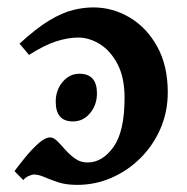

<svg xmlns="http://www.w3.org/2000/svg" viewBox="-20 -489 510 523"><path d="M190.4 14.6Q160.2 14.6 138.7 7.6Q117.2 0.5 101.1 -6.6Q85 -13.7 71.8 -13.7Q67.9 -13.7 58.6 -9.8Q49.3 -5.9 43.5 1.5Q38.1 -3.4 31 -11Q23.9 -18.6 19.5 -22.9Q30.3 -37.6 47.9 -59.3Q65.4 -81.1 84.2 -97.9Q103 -114.7 116.7 -114.7Q126 -114.7 136.2 -104.5Q146.5 -94.2 158.4 -80.6Q170.4 -66.9 185.1 -56.6Q199.7 -46.4 218.3 -46.4Q258.8 -46.4 289.1 -88.6Q319.3 -130.9 319.3 -222.2Q319.3 -277.8 300.3 -314.2Q281.2 -350.6 252.2 -368.7Q223.1 -386.7 193.4 -386.7Q165.5 -386.7 133.3 -376.5Q101.1 -366.2 59.1 -339.4L33.2 -370.1Q79.6 -412.6 114.7 -433.6Q149.9 -454.6 178.7 -461.7Q207.5 -468.8 234.4 -468.8Q287.1 -468.8 333.5 -441.2Q379.9 -413.6 408.4 -361.8Q437 -310.1 437 -237.3Q437 -184.6 417.2 -138.9Q397.5 -93.3 363 -58.8Q328.6 -24.4 284.2 -4.9Q239.7 14.6 190.4 14.6ZM244.1 -234.9Q244.1 -203.1 225.3 -180.7Q206.5 -158.2 178.7 -158.2Q131.8 -158.2 131.8 -211.9Q131.8 -243.7 150.6 -265.9Q169.4 -288.1 196.3 -288.1Q244.1 -288.1 244.1 -234.9Z"/></svg>

Font: Gentium Plus
Style: Bold
Weight: 700
Designer: Victor Gaultney, Annie Olsen, Iska Routamaa, Becca Hirsbrunner
Foundry: SIL International
Version: Version 6.101